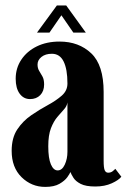

<svg xmlns="http://www.w3.org/2000/svg" viewBox="-20 -686 472 716"><path d="M148.5 11Q97.5 11 60.5 -25.2Q23.5 -61.5 23.5 -123.5Q23.5 -172 44.5 -203.5Q65.5 -235 96.5 -256.2Q127.5 -277.5 158.5 -294.2Q189.5 -311 210.5 -329.5Q231.5 -348 231.5 -374.5Q231.5 -428 217.2 -456.8Q203 -485.5 173.5 -485.5Q149.5 -485.5 134.8 -473.8Q120 -462 120 -445.5Q120 -431.5 126 -421.8Q132 -412 138.2 -401Q144.5 -390 144.5 -371Q144.5 -346 130 -331.2Q115.5 -316.5 92 -316.5Q68 -316.5 53.2 -336.8Q38.5 -357 38.5 -392.5Q38.5 -432 59.5 -463.5Q80.5 -495 117.2 -513Q154 -531 202 -531Q274 -531 320.2 -487.2Q366.5 -443.5 366.5 -343V-86.5Q366.5 -60 370.5 -51Q374.5 -42 383.5 -42Q393 -42 399.8 -47.2Q406.5 -52.5 410 -56.5L432.5 -27Q423 -14.5 396.8 -2.5Q370.5 9.5 335.5 9.5Q300 9.5 281 -0.2Q262 -10 254 -22.8Q246 -35.5 242.5 -44.5Q240.5 -38.5 231 -25.2Q221.5 -12 201.8 -0.5Q182 11 148.5 11ZM195 -50.5Q211.5 -50.5 221.5 -72Q231.5 -93.5 231.5 -120V-304Q229.5 -290 218.5 -278Q207.5 -266 193.8 -249.8Q180 -233.5 170 -207.8Q160 -182 160 -140.5Q160 -95.5 169.8 -73Q179.5 -50.5 195 -50.5ZM118 -564.5 192 -665.5H227L300 -564.5H253.5L209 -629L164.5 -564.5Z"/></svg>

Font: Imbue 10pt ExtraBold
Style: Regular
Weight: 800
Designer: Tyler Finck
Foundry: Etcetera Type Company
Version: Version 1.102; ttfautohint (v1.8.3)